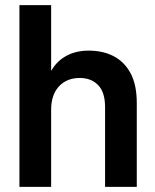

<svg xmlns="http://www.w3.org/2000/svg" viewBox="-20 -731 606 751"><path d="M56 0V-711H180V-455H181Q202 -492 239.5 -512.5Q277 -533 327 -533Q383 -533 425 -511Q467 -489 491 -444Q515 -399 515 -328V0H391V-312Q391 -370 364 -398Q337 -426 292 -426Q241 -426 210.5 -393Q180 -360 180 -301V0Z"/></svg>

Font: TikTok Sans 24pt SemiBold
Style: Regular
Weight: 600
Version: Version 4.000